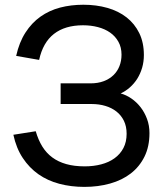

<svg xmlns="http://www.w3.org/2000/svg" viewBox="-20 -754 670 790"><path d="M595 -206.5Q595 -151 574.5 -109.5Q554 -68 518 -40.2Q482 -12.5 433 1.2Q384 15 327 15Q272 15 224 2.2Q176 -10.5 138.2 -37Q100.5 -63.5 73.8 -103.8Q47 -144 35 -199.5L127 -214Q137.5 -178 154.2 -151Q171 -124 195.5 -106Q220 -88 252.8 -78.8Q285.5 -69.5 328.5 -69.5Q365 -69.5 396.5 -77.8Q428 -86 451.2 -102.8Q474.5 -119.5 487.8 -144.8Q501 -170 501 -203.5Q501 -234 489.8 -257Q478.5 -280 459 -295.2Q439.5 -310.5 413.5 -318.2Q387.5 -326 357.5 -326H229.5V-411H352Q383 -411 406.8 -420Q430.5 -429 446.8 -444.8Q463 -460.5 471.5 -482Q480 -503.5 480 -529Q480 -559.5 467.2 -582.2Q454.5 -605 433 -620Q411.5 -635 382.8 -642.5Q354 -650 321.5 -650Q247.5 -650 202 -614.5Q156.5 -579 141 -507.5L46.5 -524Q59 -580 84.8 -620Q110.5 -660 146.5 -685.5Q182.5 -711 227.2 -722.8Q272 -734.5 323 -734.5Q376.5 -734.5 422 -721.5Q467.5 -708.5 500.8 -682.5Q534 -656.5 553 -617.8Q572 -579 572 -527.5Q572 -500 564.8 -475.2Q557.5 -450.5 544.8 -430.2Q532 -410 514.5 -394.5Q497 -379 476.5 -369.5Q499 -363.5 520.5 -348.8Q542 -334 558.5 -312.8Q575 -291.5 585 -264.5Q595 -237.5 595 -206.5Z"/></svg>

Font: Vela Sans Med
Style: Regular
Weight: 500
Designer: Principal design: Mikhail Sharanda - project Manrope.
Design modification: Ravid Balaliev
Foundry: Mikhail Sharanda
Version: Version 1.001